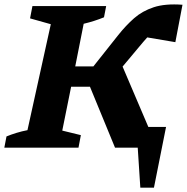

<svg xmlns="http://www.w3.org/2000/svg" viewBox="-48 -683 864 888"><path d="M-28 0 -18 -52Q4 -61 28.5 -68.5Q53 -76 79 -81L187 -571L91 -598L102 -655H443L433 -603Q411 -594 387.5 -586.5Q364 -579 339 -573L300 -376H384L499 -521Q534 -565 572 -598.5Q610 -632 663 -649.5Q716 -667 796 -661L763 -488L633 -510Q624 -500 614.5 -489Q605 -478 596 -467L519 -375L638 -96H720L664 185H601L589 0H484L368 -282H281L240 -79L326 -58L315 0Z"/></svg>

Font: Piazzolla SC
Style: Bold Italic
Weight: 700
Italic angle: -11.3°
Designer: Juan Pablo del Peral
Foundry: Huerta Tipografica
Version: Version 1.330